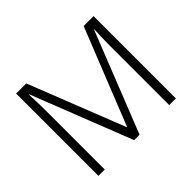

<svg xmlns="http://www.w3.org/2000/svg" viewBox="-153 -946 1178 1178"><g transform="rotate(-45 436.0 -357.0)"><path d="M410 0 154 -653H151Q152 -625 153.5 -589.5Q155 -554 155 -515V0H100V-714H188L434 -89H437L686 -714H772V0H714V-521Q714 -554 715.5 -588.5Q717 -623 718 -652H715L457 0Z"/></g></svg>

Font: Noto Sans Light
Style: Regular
Weight: 300
Designer: Monotype Design Team
Foundry: Monotype Imaging Inc.
Version: Version 2.007